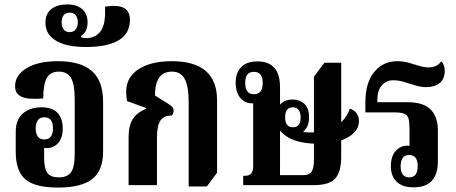

<svg xmlns="http://www.w3.org/2000/svg" viewBox="-20 -835 2057 866"><path d="M242 11Q137 11 94 -26.5Q51 -64 51 -150V-240Q51 -296 83.5 -323.5Q116 -351 167 -351Q216 -351 239.5 -326Q263 -301 263 -256Q263 -213 242.5 -190Q222 -167 190 -167Q184 -167 179 -168V-124Q179 -74 194 -54.5Q209 -35 245 -35Q283 -35 300 -57.5Q317 -80 317 -141V-388Q317 -456 300 -484Q283 -512 245 -512Q208 -512 191.5 -484Q175 -456 175 -391Q144 -388 114.5 -390Q85 -392 66.5 -405Q48 -418 48 -446Q48 -496 99.5 -527.5Q151 -559 242 -559Q344 -559 394.5 -514.5Q445 -470 445 -376V-152Q445 -65 395.5 -27Q346 11 242 11ZM180 -206Q219 -206 219 -257Q219 -306 180 -306Q160 -306 150.5 -292.5Q141 -279 141 -256Q141 -233 150.5 -219.5Q160 -206 180 -206Z M368 -623Q274 -623 227 -655Q185 -683 185 -732Q185 -774 212 -794.5Q239 -815 282 -815Q326 -815 350.5 -794Q375 -773 375 -735Q375 -690 345 -673V-668Q355 -663 369 -663Q407 -663 430.5 -690Q454 -717 454 -779V-805Q508 -814 537 -800Q566 -786 566 -745Q566 -684 515.5 -653.5Q465 -623 368 -623ZM294 -690Q312 -690 321.5 -702.5Q331 -715 331 -734Q331 -754 321.5 -766Q312 -778 294 -778Q276 -778 267 -766Q258 -754 258 -734Q258 -715 267 -702.5Q276 -690 294 -690Z M831 6V-372Q831 -446 813 -479Q795 -512 756 -512Q679 -512 679 -404L737 -368Q751 -359 757 -352.5Q763 -346 763 -336Q763 -322 755 -314Q718 -314 703 -290.5Q688 -267 688 -214V0H560V-216Q560 -268 579 -298Q598 -328 639 -344V-348L553 -379Q551 -393 550 -403Q549 -413 549 -421Q549 -486 604.5 -522.5Q660 -559 755 -559Q959 -559 959 -383V-56L913 6Z M1077 0V-42H1085Q1102 -42 1112 -51.5Q1122 -61 1122 -87V-369H1116Q1085 -369 1064 -393.5Q1043 -418 1043 -462Q1043 -507 1068 -532.5Q1093 -558 1141 -558Q1243 -558 1243 -442V-363Q1263 -386 1300 -386Q1332 -386 1353 -366.5Q1374 -347 1374 -307Q1374 -263 1349 -243V-239Q1375 -237 1396 -238V-489L1443 -552H1519V-284Q1545 -308 1558 -345Q1579 -338 1589 -323Q1599 -308 1599 -289Q1599 -259 1577 -236.5Q1555 -214 1519 -202V-129Q1519 -60 1492 -30Q1465 0 1396 0ZM1125 -410Q1165 -410 1165 -461Q1165 -511 1125 -511Q1086 -511 1086 -461Q1086 -410 1125 -410ZM1301 -261Q1336 -261 1336 -306Q1336 -326 1327.5 -338.5Q1319 -351 1301 -351Q1266 -351 1266 -306Q1266 -261 1301 -261ZM1243 -45H1349Q1375 -45 1385.5 -61Q1396 -77 1396 -112V-187Q1313 -191 1271 -221Q1254 -232 1243 -247Z M1845 10Q1795 10 1769 -15.5Q1743 -41 1743 -85Q1743 -130 1764.5 -154Q1786 -178 1817 -178Q1822 -178 1827 -177V-254Q1827 -283 1823 -299Q1819 -315 1805 -321.5Q1791 -328 1760 -328H1628V-373Q1628 -462 1668 -510.5Q1708 -559 1771 -559Q1799 -559 1823.5 -552Q1848 -545 1870.5 -538Q1893 -531 1913 -531Q1930 -531 1944.5 -537Q1959 -543 1970 -558Q1978 -551 1982 -540Q1986 -529 1986 -516Q1986 -479 1963 -460.5Q1940 -442 1903 -442Q1878 -442 1852.5 -450Q1827 -458 1802 -465.5Q1777 -473 1753 -473Q1722 -473 1702 -450Q1682 -427 1682 -384V-374H1817Q1890 -374 1922.5 -341Q1955 -308 1955 -246V-107Q1955 10 1845 10ZM1826 -35Q1846 -35 1855 -48.5Q1864 -62 1864 -85Q1864 -136 1826 -136Q1787 -136 1787 -85Q1787 -35 1826 -35Z"/></svg>

Font: Noto Serif Thai ExtraCondensed
Style: Bold
Weight: 700
Width: 2
Designer: Monotype Design Team
Foundry: Monotype Imaging Inc.
Version: Version 2.002; ttfautohint (v1.8.4.7-5d5b)